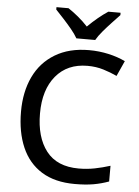

<svg xmlns="http://www.w3.org/2000/svg" viewBox="-62 -989 757 1047"><g transform="rotate(5 316.5 -466.0)"><path d="M401 -638Q291 -638 228 -562.5Q165 -487 165 -357Q165 -227 223.5 -151.5Q282 -76 401 -76Q447 -76 489.5 -84.5Q532 -93 573 -106V-20Q532 -5 489 2.5Q446 10 387 10Q278 10 205.5 -35Q133 -80 97 -163Q61 -246 61 -358Q61 -466 100 -548.5Q139 -631 216 -677.5Q293 -724 402 -724Q457 -724 508.5 -712.5Q560 -701 601 -681L563 -597Q529 -613 488.5 -625.5Q448 -638 401 -638ZM327 -782Q314 -805 292 -831.5Q270 -858 246 -884Q222 -910 204 -929V-942H270Q296 -925 324.5 -901.5Q353 -878 378 -851Q405 -878 433.5 -901.5Q462 -925 488 -942H555V-929Q537 -910 512.5 -884Q488 -858 465.5 -831.5Q443 -805 430 -782Z"/></g></svg>

Font: Noto Sans Sundanese Medium
Style: Regular
Weight: 500
Version: Version 2.003